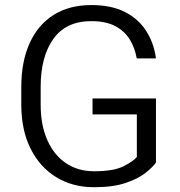

<svg xmlns="http://www.w3.org/2000/svg" viewBox="-20 -741 723 770"><path d="M605.5 -346.2V-89.4Q592.8 -70.8 563.5 -47.6Q534.2 -24.4 483.9 -7.3Q433.6 9.8 356.4 9.8Q271.5 9.8 205.8 -30.3Q140.1 -70.3 102.8 -144.5Q65.4 -218.8 65.4 -321.8V-392.1Q65.4 -494.1 98.9 -567.9Q132.3 -641.6 195.1 -681.2Q257.8 -720.7 346.2 -720.7Q426.8 -720.7 481.2 -692.9Q535.6 -665 566.4 -616.7Q597.2 -568.4 605.5 -506.8H528.3Q521.5 -547.4 501.2 -581.3Q481 -615.2 443.4 -635.7Q405.8 -656.2 346.2 -656.2Q244.6 -656.2 193.8 -584.7Q143.1 -513.2 143.1 -393.1V-321.8Q143.1 -239.3 169.7 -179.2Q196.3 -119.1 244.4 -86.7Q292.5 -54.2 356.9 -54.2Q435.5 -54.2 474.9 -74Q514.2 -93.8 528.8 -111.3V-282.2H351.1V-346.2Z"/></svg>

Font: Vazirmatn FD Light
Style: Regular
Weight: 300
Designer: Saber Rastikerdar
Foundry: Saber Rastikerdar
Version: Version 33.003